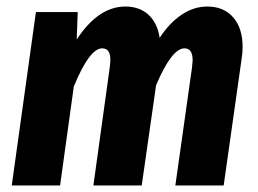

<svg xmlns="http://www.w3.org/2000/svg" viewBox="-20 -568 791 588"><path d="M723 -424Q723 -406 720 -388L665 0H517L568 -361Q570 -379 570 -383Q570 -420 545 -420Q506 -420 458 -307L414 0H266L316 -361Q318 -379 318 -385Q318 -420 293 -420Q254 -420 206 -303L164 0H16L90 -531H218L215 -447Q281 -548 364 -548Q407 -548 434.5 -523Q462 -498 469 -452Q498 -497 535.5 -522.5Q573 -548 615 -548Q665 -548 694 -515Q723 -482 723 -424Z"/></svg>

Font: Fira Sans Condensed
Style: Bold Italic
Weight: 700
Width: 3
Italic angle: -8°
Designer: Carrois Corporate & Edenspiekermann AG
Foundry: Carrois Corporate GbR & Edenspiekermann AG
Version: Version 4.203